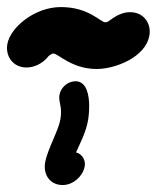

<svg xmlns="http://www.w3.org/2000/svg" viewBox="-118 -525 448 549"><path d="M-97 -398.8C-97.7 -395.1 -98 -391.4 -98 -387.7C-98 -358.1 -77.1 -332 -42 -332C-22 -332 3.7 -342 20.9 -364.6C21 -364.7 24.4 -367.9 30 -370.8C31.3 -371.5 32.2 -371.9 34.6 -371.9C48.7 -371.9 86.7 -327.7 158.8 -327.7C209.6 -327.7 298 -360.1 309.1 -423.4C309.8 -427.1 310.1 -430.9 310.1 -434.6C310.1 -464.1 289.2 -490.2 254.1 -490.2C219.8 -490.2 197.1 -465.3 188.5 -462.2C187 -461.7 185.5 -461.3 183.1 -461.3C169.1 -461.3 136.4 -504.8 55.7 -504.8C-17.8 -504.8 -88.4 -447.6 -97 -398.8ZM54.5 -182.7C49 -151.3 17.8 -98.3 11.1 -60.5C10.4 -56.3 10 -52.2 10 -48.3C10 -19.4 28.8 4.1 61.3 4.1C90.7 4.1 117.5 -20.1 123.6 -46.4L124.3 -50C124.6 -51.9 124.8 -53.8 124.8 -55.7C124.8 -71.1 114.2 -85.9 99.4 -89.1C111.4 -116.7 127.4 -145 134 -182.3C134.9 -187.7 137 -203.2 137 -220.9C137 -252.2 130.5 -290.7 99.8 -292.7H98C76.2 -292.7 55.8 -275.5 52 -253.6C51.5 -250.9 51.3 -248.4 51.3 -246C51.3 -233.5 56.5 -223.4 56.5 -204.5C56.5 -198.3 56 -191.2 54.5 -182.7Z"/></svg>

Font: TudorRose
Style: BoldOblique
Weight: 500
Version: Version 001.000